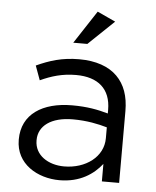

<svg xmlns="http://www.w3.org/2000/svg" viewBox="-53 -785 686 842"><g transform="rotate(5 289.5 -364.5)"><path d="M240 11C331 11 390 -31 426 -77V0H502V-316C502 -382 484 -432 448 -468C411 -505 354 -525 281 -525C205 -525 150 -507 93 -481L116 -418C164 -440 212 -455 273 -455C370 -455 426 -407 426 -315V-299C380 -312 334 -321 268 -321C137 -321 47 -263 47 -152V-150C47 -44 143 11 240 11ZM255 -51C185 -51 125 -89 125 -154V-156C125 -218 180 -260 276 -260C339 -260 389 -249 427 -238V-190C427 -108 350 -51 255 -51ZM423 -703 343 -740 248 -595H310Z"/></g></svg>

Font: Mission
Style: Regular
Weight: 400
Version: Version 1.000;FEAKit 1.0